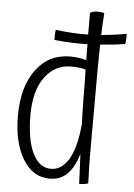

<svg xmlns="http://www.w3.org/2000/svg" viewBox="-54 -768 593 852"><g transform="rotate(5 242.0 -342.5)"><path d="M371 36Q363 39 351.5 40.5Q340 42 331 42Q330 17 328.5 -16.5Q327 -50 325 -92Q307 -30 276 0Q245 30 198 30Q123 30 78.5 -43.5Q34 -117 34 -236Q34 -365 90.5 -441.5Q147 -518 243 -518Q260 -518 279.5 -515.5Q299 -513 315 -508Q314 -521 314 -535.5Q314 -550 314 -579Q278 -578 241.5 -579.5Q205 -581 166 -585Q166 -607 166.5 -615Q167 -623 168 -630Q212 -625 246.5 -623Q281 -621 313 -622Q313 -646 313 -670.5Q313 -695 313 -719Q320 -723 329 -725Q338 -727 346 -727Q354 -727 361.5 -726Q369 -725 376 -723Q374 -698 373 -673.5Q372 -649 371 -625Q395 -627 422 -630.5Q449 -634 483 -640Q484 -631 483.5 -619.5Q483 -608 481 -595Q453 -590 425.5 -587Q398 -584 370 -582Q369 -536 368.5 -480Q368 -424 368 -127Q368 -79 368.5 -44Q369 -9 371 36ZM89 -245Q89 -135 118.5 -74.5Q148 -14 200 -14Q249 -14 280 -67.5Q311 -121 320 -224Q319 -245 318.5 -270.5Q318 -296 317 -348Q317 -397 316.5 -421Q316 -445 315 -466Q303 -470 287 -472Q271 -474 251 -474Q178 -474 133.5 -413Q89 -352 89 -245Z"/></g></svg>

Font: Atma Light
Style: Regular
Weight: 300
Designer: Gregori Vincens, Jeremie Hornus, Riccardo Olocco, Yoann Minet.
Foundry: black foundry
Version: Version 1.102;PS 1.100;hotconv 1.0.86;makeotf.lib2.5.63406